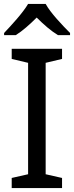

<svg xmlns="http://www.w3.org/2000/svg" viewBox="-20 -964 379 984"><path d="M214 -944H124C98 -899 38 -834 1 -795V-784H61C96 -806 132 -838 168 -874C204 -838 242 -805 277 -784H339V-795C301 -833 238 -899 214 -944ZM298 0V-52L214 -71V-642L298 -662V-714H40V-662L124 -642V-71L40 -52V0Z"/></svg>

Font: Noto Sans Caucasian Albanian
Style: Regular
Weight: 400
Designer: Monotype Design Team
Foundry: Monotype Imaging Inc.
Version: Version 2.005